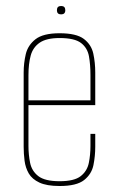

<svg xmlns="http://www.w3.org/2000/svg" viewBox="-20 -614 395 641"><path d="M179 7Q136 7 111.5 -4.5Q87 -16 76 -35Q65 -54 62 -77.5Q59 -101 59 -124V-372Q59 -403 66 -433Q73 -463 98.5 -483Q124 -503 179 -503Q235 -503 260 -484Q285 -465 291.5 -435Q298 -405 298 -372V-263H75V-127Q75 -98 80.5 -70.5Q86 -43 108 -26Q130 -9 179 -9Q228 -9 249.5 -26Q271 -43 276.5 -70Q282 -97 282 -127V-167H298V-124Q298 -93 292 -63Q286 -33 261 -13Q236 7 179 7ZM75 -279H282V-363Q282 -398 277 -426Q272 -454 250.5 -470.5Q229 -487 179 -487Q135 -487 112.5 -471.5Q90 -456 82.5 -428.5Q75 -401 75 -363ZM184 -566Q170 -566 170 -580Q170 -594 184 -594Q198 -594 198 -580Q198 -566 184 -566Z"/></svg>

Font: Alumni Sans Pinstripe
Style: Regular
Weight: 400
Designer: Robert E. Leuschke
Foundry: Robert E. Leuschke
Version: Version 1.010; ttfautohint (v1.8.4.7-5d5b)